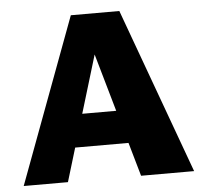

<svg xmlns="http://www.w3.org/2000/svg" viewBox="-49 -709 806 761"><g transform="rotate(-5 354.0 -329.0)"><path d="M482 0 323 -556H359L191 0H15L260 -658H453L693 0ZM129 -134 180 -265H485L550 -134Z"/></g></svg>

Font: Ysabeau SC Black
Style: Regular
Weight: 900
Designer: Christian Thalmann (Catharsis Fonts)
Version: Version 2.001;gftools[0.9.30]; featfreeze: smcp